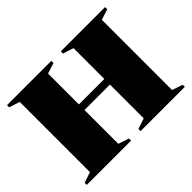

<svg xmlns="http://www.w3.org/2000/svg" viewBox="-145 -966 1217 1217"><g transform="rotate(-45 463.0 -357.5)"><path d="M349 -43 420.5 -19V0H23.5V-19L95 -43V-672.5L23.5 -695.5V-715H420.5V-695.5L349 -672.5V-396H577V-672.5L505.5 -695.5V-715H902.5V-695.5L831 -672.5V-43L902.5 -19V0H505.5V-19L577 -43V-346H349Z"/></g></svg>

Font: Newsreader 72pt ExtraBold
Style: Regular
Weight: 800
Designer: Hugues Gentile
Foundry: Production Type
Version: Version 1.003; ttfautohint (v1.8.3)